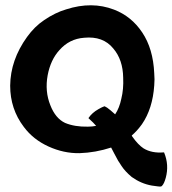

<svg xmlns="http://www.w3.org/2000/svg" viewBox="-20 -560 644 717"><path d="M593 10Q612 56 599 104Q593 126 585 134Q583 138 569 136L547 133Q507 126 472 101Q447 80 434 60L421 40L407 14L395 -9Q337 10 277 12Q218 13 161 -13Q104 -39 69 -86Q18 -153 18 -240Q19 -336 81 -422Q109 -461 145 -485Q186 -513 227 -525Q323 -556 406 -524Q471 -499 511 -439Q552 -378 556 -286Q558 -264 556 -241Q550 -154 510 -96Q492 -71 472 -54L473 -52L474 -50Q496 -19 516 -6Q547 13 592 9Q593 9 593 10ZM433 -191Q442 -227 440 -270Q439 -337 403 -379Q365 -426 294 -419Q239 -415 202 -373Q169 -337 158 -279Q147 -219 168 -167Q187 -118 223 -101Q259 -86 308 -87Q324 -87 339 -90Q330 -101 311 -118Q310 -119 311 -120Q324 -139 347 -152L358 -158Q361 -159 363.5 -160.5Q366 -162 368 -162L369 -163Q370 -164 380 -158Q390 -151 410 -133Q426 -157 433 -191Z"/></svg>

Font: Tovari Sans
Style: Bold
Weight: 700
Designer: Verneri Kontto, Denis Ignatov
Foundry: Verneri Kontto
Version: Version 1.10 May 7, 2019